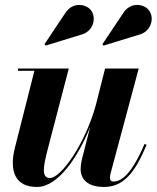

<svg xmlns="http://www.w3.org/2000/svg" viewBox="-20 -732 622 762"><path d="M529 -593.5C577 -603.5 594.5 -656.5 573 -688.5C555 -716.5 498.5 -727 469 -680L386.5 -556.5L391 -551ZM299 -593.5C347 -603.5 364.5 -656.5 343 -688.5C325 -716.5 268.5 -727 239 -680L156.5 -556.5L161 -551ZM253 -460H51.5V-451H116.5L38 -141C17.5 -54 39 10 126.5 10C210.5 10 290 -109 338 -228.5L304.5 -97.5C302 -86.5 300 -72 300 -61.5C300 -20.5 328 10 392.5 10C470 10 515 -45.5 562 -157.5L553.5 -160.5C502.5 -40.5 462 -11.5 429.5 -11.5C420.5 -11.5 416.5 -17.5 416.5 -25.5C416.5 -30 417 -36 418.5 -42.5L530.5 -460H397L360.5 -315.5C316.5 -157 221 -25.5 178.5 -25.5C144.5 -25.5 150 -66 170.5 -144Z"/></svg>

Font: Bodoni* 24pt
Style: Bold Italic
Weight: 700
Italic angle: -13°
Version: Version 2.3